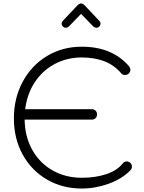

<svg xmlns="http://www.w3.org/2000/svg" viewBox="-20 -1075 828 1106"><path d="M740 -115Q740 -103 730 -93Q682 -44 605.5 -16.5Q529 11 451 11Q340 11 251 -40.5Q162 -92 111 -184Q60 -276 60 -393Q60 -510 111 -604.5Q162 -699 251 -752.5Q340 -806 451 -806Q624 -806 721 -696Q731 -685 731 -673Q731 -661 722 -652Q713 -643 700 -643Q687 -643 679 -652Q637 -701 580 -722.5Q523 -744 451 -744Q366 -744 295.5 -706.5Q225 -669 180.5 -601.5Q136 -534 125 -446H509Q522 -446 530.5 -437.5Q539 -429 539 -416Q539 -403 530.5 -394.5Q522 -386 509 -386H122Q123 -288 166 -211.5Q209 -135 283.5 -93Q358 -51 451 -51Q530 -51 593 -72Q656 -93 689 -136Q697 -145 710 -145Q722 -145 731 -136.5Q740 -128 740 -115ZM552 -955Q559 -948 559 -940Q559 -930 552 -922.5Q545 -915 535 -915Q527 -915 518 -922L447 -995L376 -922Q367 -915 359 -915Q349 -915 342 -922.5Q335 -930 335 -940Q335 -948 342 -955L427 -1045Q437 -1055 447 -1055Q457 -1055 467 -1045Z"/></svg>

Font: Tsukimi Rounded
Style: Regular
Weight: 400
Designer: Takashi Funayama
Foundry: Takashi Funayama
Version: Version 1.032; ttfautohint (v1.8.3)